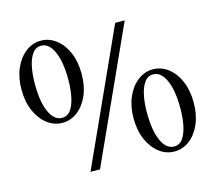

<svg xmlns="http://www.w3.org/2000/svg" viewBox="-99 -803 1049 935"><g transform="rotate(-15 425.0 -335.0)"><path d="M180 -266Q138 -266 103.5 -292.5Q69 -319 48.5 -365.5Q28 -412 28 -473Q28 -534 48.5 -580.5Q69 -627 103.5 -653.5Q138 -680 180 -680Q222 -680 256.5 -653.5Q291 -627 311 -580.5Q331 -534 331 -473Q331 -412 311 -365.5Q291 -319 256.5 -292.5Q222 -266 180 -266ZM184 -290Q212 -290 228.5 -313.5Q245 -337 253 -376Q261 -415 261 -462Q261 -554 237.5 -605Q214 -656 175 -656Q148 -656 131 -632.5Q114 -609 106 -570Q98 -531 98 -484Q98 -392 121.5 -341Q145 -290 184 -290ZM249 0 553 -670H601L297 0ZM671 10Q629 10 594.5 -16.5Q560 -43 539.5 -89.5Q519 -136 519 -197Q519 -258 539.5 -304.5Q560 -351 594.5 -377.5Q629 -404 671 -404Q713 -404 747.5 -377.5Q782 -351 802 -304.5Q822 -258 822 -197Q822 -136 802 -89.5Q782 -43 747.5 -16.5Q713 10 671 10ZM675 -14Q703 -14 719.5 -37.5Q736 -61 744 -100Q752 -139 752 -186Q752 -278 728.5 -329Q705 -380 666 -380Q639 -380 622 -356.5Q605 -333 597 -294Q589 -255 589 -208Q589 -116 612.5 -65Q636 -14 675 -14Z"/></g></svg>

Font: Brygada 1918
Style: Regular
Weight: 400
Designer: Mateusz Machalski | Borys Kosmynka | Przemek Hoffer
Foundry: NIEPODLEGLA 2018
Version: Version 3.006